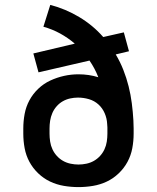

<svg xmlns="http://www.w3.org/2000/svg" viewBox="-20 -755 640 783"><path d="M300 8Q270 8 240.5 3Q211 -2 184.5 -14.5Q158 -27 136 -48Q114 -69 100 -95Q86 -121 80.5 -150.5Q75 -180 75 -210V-231Q75 -261 80.5 -290.5Q86 -320 100 -346Q114 -372 136 -393Q158 -414 185 -426.5Q212 -439 241 -445.5Q270 -452 300 -452Q321 -452 341.5 -449Q362 -446 381 -440Q374 -458 365 -475Q356 -492 345 -508L137 -460L116 -537L285 -577Q257 -601 225 -618.5Q193 -636 157 -646L185 -735Q247 -719 303 -685.5Q359 -652 401 -604L485 -623L506 -546L452 -533Q470 -503 483 -470Q496 -437 504.5 -403Q513 -369 517.5 -334Q522 -299 524 -264Q524 -256 524.5 -247.5Q525 -239 525 -231V-210Q525 -180 519.5 -150.5Q514 -121 500 -95Q486 -69 464 -48Q442 -27 415.5 -14.5Q389 -2 359.5 3Q330 8 300 8ZM300 -84Q316 -84 332.5 -87.5Q349 -91 363 -99Q377 -107 388 -119Q399 -131 406 -146Q413 -161 415.5 -177.5Q418 -194 418 -210V-221Q418 -228 418 -235.5Q418 -243 417 -250Q416 -272 407 -293Q398 -314 381.5 -329Q365 -344 343 -350.5Q321 -357 298 -357Q282 -357 266 -353.5Q250 -350 236 -342Q222 -334 211 -321.5Q200 -309 193.5 -294Q187 -279 184.5 -263Q182 -247 182 -231V-210Q182 -194 184.5 -177.5Q187 -161 194 -146Q201 -131 212 -119Q223 -107 237 -99Q251 -91 267.5 -87.5Q284 -84 300 -84Z"/></svg>

Font: Zed Mono Semibold Extended
Style: Regular
Weight: 600
Width: 7
Monospace: yes
Designer: Belleve Invis
Foundry: Belleve Invis
Version: Version 1.0.0; ttfautohint (v1.8.4)